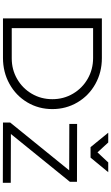

<svg xmlns="http://www.w3.org/2000/svg" viewBox="266 -1050 785 1357"><g transform="rotate(90 658.5 -371.5)"><path d="M751 -349Q751 -252 703.5 -172Q656 -92 573 -46Q490 0 389 0H110V-699H391Q491 -699 573.5 -653Q656 -607 703.5 -526.5Q751 -446 751 -349ZM681 -349Q681 -429 642 -495Q603 -561 536.5 -599Q470 -637 390 -637H179V-62H393Q472 -62 538 -100Q604 -138 642.5 -203.5Q681 -269 681 -349ZM856 -524 1265 -523V-473L927 -56L1272 -55V1L846 0V-51L1184 -468L856 -469ZM1128 -744H1197L1094 -619H1020L918 -744H987L1057 -668Z"/></g></svg>

Font: Gontserrat Light
Style: Regular
Weight: 300
Designer: Julieta Ulanovsky
Foundry: Julieta Ulanovsky
Version: Version 6.001